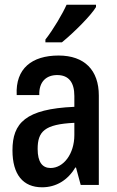

<svg xmlns="http://www.w3.org/2000/svg" viewBox="-20 -786 498 816"><path d="M173 -606H243C297 -650 368 -722 388 -756V-766H263C246 -728 207 -661 173 -618ZM159 10C218 10 268 -20 300 -74H303L323 0H400V-380C400 -488 339 -550 229 -550C116 -550 45 -495 51 -382H147C145 -440 178 -467 223 -467C272 -467 296 -436 296 -378V-332C88 -323 33 -263 33 -147C33 -44 78 10 159 10ZM195 -72C160 -72 140 -97 140 -153C140 -227 169 -258 296 -264V-212C296 -132 250 -72 195 -72Z"/></svg>

Font: Kathrein 67 Medium Condensed
Style: Regular
Weight: 500
Width: 3
Designer: Lazydogs Typefoundry, based on Open Sans by Ascender Corporation
Foundry: Lazydogs Typefoundry
Version: Version 1.003;PS 001.003;hotconv 1.0.88;makeotf.lib2.5.64775